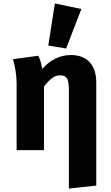

<svg xmlns="http://www.w3.org/2000/svg" viewBox="-20 -867 640 1109"><path d="M536 -390V205L378 222V-344Q378 -394 367.5 -413Q357 -432 327 -432Q303 -432 280.5 -415.5Q258 -399 234 -367V0H76V-382Q76 -419 70 -457.5Q64 -496 55 -525L201 -545Q215 -520 224 -469Q295 -549 390 -549Q460 -549 498 -507.5Q536 -466 536 -390ZM450 -815 362 -587 259 -604 297 -847Z"/></svg>

Font: Fira Mono
Style: Bold
Weight: 700
Monospace: yes
Designer: Carrois Corporate & Edenspiekermann AG
Foundry: Carrois Corporate GbR & Edenspiekermann AG
Version: Version 3.206